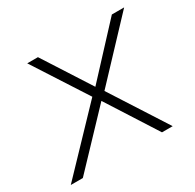

<svg xmlns="http://www.w3.org/2000/svg" viewBox="-123 -608 743 731"><g transform="rotate(-30 248.5 -242.0)"><path d="M-9 0 230 -250 79 -484H126L259 -277L451 -484H505L281 -246L439 0H392L252 -219L44 0Z"/></g></svg>

Font: Nunito Sans ExtraLight
Style: Italic
Weight: 200
Italic angle: -9°
Designer: Vernon Adams
Foundry: Vernon Adams
Version: Version 3.006; ttfautohint (v1.8.3)